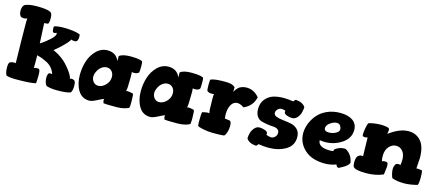

<svg xmlns="http://www.w3.org/2000/svg" viewBox="-53 -1315 4368 1899"><g transform="rotate(15 2131.5 -366.0)"><path d="M-1 -666Q-1 -716 24 -732Q66 -752 148 -752Q253 -752 287 -732Q307 -723 307 -671Q307 -625 296 -614Q272 -610 257 -610Q258 -562 267 -404Q320 -438 362 -477Q404 -516 404 -538Q404 -545 400 -549Q393 -542 375 -542Q368 -542 366 -545Q357 -554 357 -588Q357 -602 362 -605Q399 -616 454 -616Q566 -616 624 -593Q628 -585 628 -569Q628 -523 605 -516Q602 -515 595 -515Q567 -515 559 -523Q558 -517 540.5 -495Q523 -473 488.5 -439.5Q454 -406 415 -375Q511 -335 577.5 -256Q644 -177 644 -144Q652 -148 663 -148Q672 -148 688 -142Q705 -134 705 -84Q705 -40 690 -17Q657 0 551 0Q485 0 441 -15Q417 -44 417 -94Q417 -124 428 -140Q436 -145 447 -145Q455 -145 464 -142Q453 -177 430.5 -203.5Q408 -230 376 -246Q344 -262 324 -269.5Q304 -277 273 -285Q274 -261 274 -212Q274 -173 273 -154Q285 -161 304 -161Q322 -161 326 -156Q337 -152 337 -93Q337 -38 333 -14Q280 0 133 0Q63 0 32 -12Q15 -38 15 -96Q15 -138 30 -146Q44 -156 74 -156Q82 -156 88 -154Q82 -430 82 -541Q82 -605 84 -611Q66 -603 49 -603Q29 -603 15 -614Q-1 -636 -1 -666Z M730 -208Q730 -281 751.5 -348.5Q773 -416 821.5 -464Q870 -512 936 -512Q963 -512 984.5 -504Q1006 -496 1018.5 -484.5Q1031 -473 1039 -461.5Q1047 -450 1050 -442L1054 -434Q1054 -468 1053 -485Q1086 -513 1171 -513Q1201 -513 1224.5 -511Q1248 -509 1260 -506Q1272 -503 1279.5 -500Q1287 -497 1289 -496L1291 -495Q1295 -486 1295 -439Q1295 -391 1291 -382Q1277 -364 1241 -364Q1231 -364 1219 -366Q1222 -360 1222 -315Q1222 -184 1213 -170Q1220 -173 1230 -173Q1242 -173 1284 -164Q1292 -158 1292 -79Q1292 -35 1289 -23Q1283 -12 1244.5 -2Q1206 8 1163 8Q1043 8 1029 4Q1022 -15 1022 -28Q1022 -36 1025 -40Q1010 -35 960.5 -9.5Q911 16 886 16Q809 16 769.5 -49Q730 -114 730 -208ZM863 -227Q863 -195 882 -172Q901 -149 932 -149Q973 -149 1007.5 -185Q1042 -221 1042 -267Q1042 -301 1022.5 -324Q1003 -347 971 -347Q941 -347 915 -327Q889 -307 875 -274Q863 -251 863 -227Z M1354 -208Q1354 -281 1375.5 -348.5Q1397 -416 1445.5 -464Q1494 -512 1560 -512Q1587 -512 1608.5 -504Q1630 -496 1642.5 -484.5Q1655 -473 1663 -461.5Q1671 -450 1674 -442L1678 -434Q1678 -468 1677 -485Q1710 -513 1795 -513Q1825 -513 1848.5 -511Q1872 -509 1884 -506Q1896 -503 1903.5 -500Q1911 -497 1913 -496L1915 -495Q1919 -486 1919 -439Q1919 -391 1915 -382Q1901 -364 1865 -364Q1855 -364 1843 -366Q1846 -360 1846 -315Q1846 -184 1837 -170Q1844 -173 1854 -173Q1866 -173 1908 -164Q1916 -158 1916 -79Q1916 -35 1913 -23Q1907 -12 1868.5 -2Q1830 8 1787 8Q1667 8 1653 4Q1646 -15 1646 -28Q1646 -36 1649 -40Q1634 -35 1584.5 -9.5Q1535 16 1510 16Q1433 16 1393.5 -49Q1354 -114 1354 -208ZM1487 -227Q1487 -195 1506 -172Q1525 -149 1556 -149Q1597 -149 1631.5 -185Q1666 -221 1666 -267Q1666 -301 1646.5 -324Q1627 -347 1595 -347Q1565 -347 1539 -327Q1513 -307 1499 -274Q1487 -251 1487 -227Z M1985 -439Q1985 -486 1989 -495Q2025 -513 2133 -513Q2176 -513 2198 -507.5Q2220 -502 2240 -485Q2239 -468 2239 -434L2242 -442Q2246 -450 2254.5 -461.5Q2263 -473 2275 -484.5Q2287 -496 2309 -504Q2331 -512 2358 -512Q2434 -512 2487 -447Q2466 -353 2376 -315Q2340 -341 2309 -341Q2269 -341 2246.5 -301.5Q2224 -262 2224 -204Q2224 -184 2227 -161Q2233 -161 2269 -155L2282 -153Q2297 -142 2297 -100Q2297 -70 2288 -40Q2279 -10 2264 4Q2244 8 2149 8Q2100 8 2048.5 -2.5Q1997 -13 1991 -23Q1988 -35 1988 -79Q1988 -158 1996 -164Q2038 -173 2050 -173Q2060 -173 2067 -170Q2058 -184 2058 -315Q2058 -360 2061 -366Q2049 -364 2039 -364Q2003 -364 1989 -382Q1985 -391 1985 -439Z M2494 -30Q2495 -59 2503 -87Q2511 -115 2532.5 -139.5Q2554 -164 2584 -164Q2609 -164 2638.5 -153.5Q2668 -143 2668 -123Q2668 -119 2666 -111Q2702 -99 2715 -99Q2738 -99 2755.5 -116.5Q2773 -134 2773 -159Q2773 -183 2754.5 -195Q2736 -207 2707.5 -208Q2679 -209 2646.5 -214Q2614 -219 2585.5 -227.5Q2557 -236 2538.5 -264Q2520 -292 2520 -338Q2520 -400 2554 -440Q2588 -480 2634.5 -494Q2681 -508 2739 -508Q2783 -508 2837 -499Q2847 -517 2860 -521Q2934 -514 2958 -471Q2956 -442 2948.5 -414.5Q2941 -387 2919.5 -362Q2898 -337 2867 -337Q2842 -337 2813 -347.5Q2784 -358 2784 -378Q2784 -382 2786 -390Q2762 -398 2748 -398Q2724 -398 2707 -381Q2690 -364 2690 -344Q2690 -320 2718.5 -309Q2747 -298 2787.5 -294Q2828 -290 2869 -282Q2910 -274 2938.5 -245.5Q2967 -217 2967 -166Q2967 -80 2893 -36.5Q2819 7 2717 7Q2669 7 2615 -2Q2605 16 2592 20Q2518 13 2494 -30Z M3013 -222Q3013 -269 3031.5 -318Q3050 -367 3085.5 -410.5Q3121 -454 3181.5 -482Q3242 -510 3317 -510Q3400 -510 3446.5 -476.5Q3493 -443 3493 -381Q3493 -297 3415.5 -244.5Q3338 -192 3242 -192Q3216 -192 3189 -197Q3191 -124 3311 -124Q3332 -124 3347 -127Q3347 -135 3350 -144Q3394 -180 3445 -180Q3455 -180 3460 -179Q3526 -143 3541 -61Q3540 -53 3533.5 -44Q3527 -35 3520 -28.5Q3513 -22 3500 -13.5Q3487 -5 3479.5 -1Q3472 3 3457.5 11Q3443 19 3441 20Q3435 20 3431 18.5Q3427 17 3423.5 13.5Q3420 10 3419 8.5Q3418 7 3415 0.5Q3412 -6 3411 -7Q3355 14 3296 14Q3162 14 3087.5 -55Q3013 -124 3013 -222ZM3208 -326Q3208 -293 3256 -293Q3292 -293 3325 -310Q3358 -327 3358 -352Q3358 -369 3346.5 -387.5Q3335 -406 3310 -406Q3279 -406 3243.5 -381Q3208 -356 3208 -326Z M3575 -75Q3575 -133 3602 -147Q3614 -156 3629 -156Q3634 -156 3644 -154Q3644 -183 3642 -247.5Q3640 -312 3640 -345Q3636 -345 3628 -342.5Q3620 -340 3615 -340Q3611 -340 3603 -342Q3595 -344 3591 -344Q3587 -348 3587 -365Q3587 -392 3595 -432.5Q3603 -473 3610 -482Q3620 -488 3658 -494.5Q3696 -501 3735 -501Q3785 -501 3817 -489Q3824 -483 3824 -466Q3824 -460 3819 -430Q3926 -510 4017 -510Q4096 -510 4144 -454Q4192 -398 4192 -283Q4192 -264 4185 -173Q4185 -175 4194 -175Q4209 -175 4241 -170Q4250 -160 4250 -105Q4250 -36 4240 -20Q4165 0 4103 0Q4034 0 3983 -18Q3976 -23 3968 -53.5Q3960 -84 3960 -106Q3960 -139 3978 -163Q3989 -170 4006 -170Q4011 -170 4013 -169Q4015 -168 4017.5 -166.5Q4020 -165 4023 -164Q4029 -194 4029 -219Q4029 -277 4002 -308Q3975 -339 3936 -339Q3894 -339 3862.5 -303.5Q3831 -268 3831 -207Q3831 -182 3837 -154Q3849 -161 3868 -161Q3886 -161 3890 -156Q3900 -156 3900 -116Q3900 -107 3890 -34Q3815 0 3714 0Q3604 0 3584 -28Q3575 -40 3575 -75Z"/></g></svg>

Font: Gorditas
Style: Bold
Weight: 700
Designer: Gustavo Dipre (gbrenda1987@gmail.com)
Foundry: Gustavo Dipre (gbrenda1987@gmail.com)
Version: Version 001.001